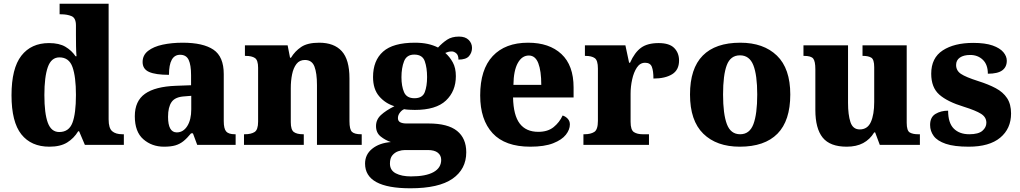

<svg xmlns="http://www.w3.org/2000/svg" viewBox="-20 -780 5492 1034"><path d="M246 10Q148 10 95 -56.5Q42 -123 42 -267Q42 -412 95 -480Q148 -548 244 -548Q299 -548 332.5 -528Q366 -508 387 -477H392Q390 -500 389.5 -531Q389 -562 389 -591V-643Q389 -683 365.5 -693Q342 -703 309 -703H301V-760H565V-137Q565 -90 584 -73.5Q603 -57 639 -57H647V0H437L406 -73H401Q378 -35 341.5 -12.5Q305 10 246 10ZM299 -69Q351 -69 370 -118.5Q389 -168 389 -269Q389 -366 370.5 -418.5Q352 -471 300 -471Q256 -471 237.5 -418.5Q219 -366 219 -268Q219 -169 237.5 -119Q256 -69 299 -69Z M863 10Q798 10 752 -30Q706 -70 706 -154Q706 -236 761 -275Q816 -314 928 -318L1009 -321V-375Q1009 -430 996 -457.5Q983 -485 950 -485Q890 -485 890 -377Q818 -377 783 -392.5Q748 -408 748 -446Q748 -483 777.5 -506Q807 -529 856 -539.5Q905 -550 964 -550Q1074 -550 1129.5 -512.5Q1185 -475 1185 -381V-128Q1185 -87 1198 -72Q1211 -57 1245 -57H1249V0H1042L1019 -62H1009Q987 -35 967.5 -19.5Q948 -4 924 3Q900 10 863 10ZM932 -67Q967 -67 988.5 -101Q1010 -135 1010 -191V-264L973 -261Q923 -258 904 -230.5Q885 -203 885 -151Q885 -67 932 -67Z M1294 0V-57H1298Q1332 -57 1351 -69Q1370 -81 1370 -125V-415Q1370 -456 1353 -467.5Q1336 -479 1303 -479H1299V-536H1529L1542 -469H1547Q1568 -504 1602 -527Q1636 -550 1699 -550Q1779 -550 1820.5 -504.5Q1862 -459 1862 -358V-128Q1862 -82 1876 -69.5Q1890 -57 1924 -57H1928V0H1687V-322Q1687 -386 1673.5 -421.5Q1660 -457 1622 -457Q1593 -457 1576.5 -435.5Q1560 -414 1553 -379.5Q1546 -345 1546 -305V-122Q1546 -81 1562.5 -69Q1579 -57 1612 -57H1616V0Z M2190 234Q1946 234 1946 101Q1946 52 1984.5 21Q2023 -10 2085 -15Q2055 -25 2030 -45Q2005 -65 2005 -101Q2005 -136 2031.5 -160.5Q2058 -185 2104 -208Q2055 -223 2022 -261.5Q1989 -300 1989 -365Q1989 -454 2043 -502Q2097 -550 2214 -550Q2253 -550 2283 -543.5Q2313 -537 2339 -524Q2362 -549 2387.5 -566Q2413 -583 2452 -583Q2486 -583 2504 -565Q2522 -547 2522 -522Q2522 -497 2506 -478Q2490 -459 2449 -459Q2449 -483 2437 -493Q2425 -503 2413 -503Q2402 -503 2393.5 -500.5Q2385 -498 2378 -495Q2402 -474 2418.5 -444Q2435 -414 2435 -370Q2435 -289 2381.5 -238.5Q2328 -188 2214 -188Q2203 -188 2184 -189Q2165 -190 2157 -192Q2145 -188 2134 -174Q2123 -160 2123 -144Q2123 -128 2135.5 -121.5Q2148 -115 2169 -115H2288Q2392 -115 2441.5 -75Q2491 -35 2491 40Q2491 131 2417 182.5Q2343 234 2190 234ZM2212 -251Q2255 -251 2267.5 -283.5Q2280 -316 2280 -365Q2280 -415 2267.5 -450.5Q2255 -486 2211 -486Q2170 -486 2156 -450Q2142 -414 2142 -364Q2142 -316 2156 -283.5Q2170 -251 2212 -251ZM2193 170Q2273 170 2314.5 147Q2356 124 2356 81Q2356 57 2338 42.5Q2320 28 2284 28H2161Q2143 28 2124.5 34.5Q2106 41 2093 56.5Q2080 72 2080 101Q2080 137 2111.5 153.5Q2143 170 2193 170Z M2836 10Q2700 10 2633 -62.5Q2566 -135 2566 -266Q2566 -406 2633.5 -478Q2701 -550 2824 -550Q2938 -550 3003.5 -489Q3069 -428 3069 -309V-255H2743Q2745 -159 2779 -114.5Q2813 -70 2879 -70Q2930 -70 2961.5 -95.5Q2993 -121 3010 -158Q3026 -153 3037.5 -140.5Q3049 -128 3049 -110Q3049 -82 3027.5 -54.5Q3006 -27 2959 -8.5Q2912 10 2836 10ZM2895 -323Q2895 -398 2879 -439.5Q2863 -481 2828 -481Q2791 -481 2768.5 -440.5Q2746 -400 2745 -323Z M3122 0V-57H3127Q3161 -57 3180.5 -69.5Q3200 -82 3200 -129V-411Q3200 -455 3183 -467Q3166 -479 3133 -479H3130V-536H3348L3368 -442H3373Q3398 -498 3432.5 -523Q3467 -548 3527 -548Q3585 -548 3611 -521.5Q3637 -495 3637 -454Q3637 -403 3599.5 -380Q3562 -357 3499 -357Q3499 -398 3490.5 -420Q3482 -442 3454 -442Q3427 -442 3410 -416.5Q3393 -391 3384.5 -352.5Q3376 -314 3376 -276V-124Q3376 -80 3394 -68.5Q3412 -57 3441 -57H3475V0Z M3964 10Q3839 10 3767.5 -60Q3696 -130 3696 -271Q3696 -411 3764.5 -480.5Q3833 -550 3967 -550Q4092 -550 4164 -480.5Q4236 -411 4236 -271Q4236 -130 4167 -60Q4098 10 3964 10ZM3966 -57Q4017 -57 4037.5 -111.5Q4058 -166 4058 -271Q4058 -376 4037 -429Q4016 -482 3965 -482Q3914 -482 3894 -429Q3874 -376 3874 -271Q3874 -166 3894.5 -111.5Q3915 -57 3966 -57Z M4540 10Q4450 10 4410.5 -39Q4371 -88 4371 -188V-407Q4371 -450 4359.5 -464.5Q4348 -479 4311 -479H4307V-536H4547V-226Q4547 -162 4560 -122.5Q4573 -83 4610 -83Q4652 -83 4670 -123Q4688 -163 4688 -231V-418Q4688 -460 4672 -469.5Q4656 -479 4629 -479H4625V-536H4863V-119Q4863 -76 4879.5 -66.5Q4896 -57 4924 -57H4934V0H4718L4693 -67H4688Q4665 -29 4628.5 -9.5Q4592 10 4540 10Z M5197 10Q5119 10 5073.5 -5.5Q5028 -21 5008.5 -47.5Q4989 -74 4989 -107Q4989 -149 5018 -166.5Q5047 -184 5086 -184Q5086 -118 5116.5 -87.5Q5147 -57 5200 -57Q5249 -57 5270.5 -75.5Q5292 -94 5292 -119Q5292 -149 5263.5 -167Q5235 -185 5171 -205Q5082 -232 5038.5 -270.5Q4995 -309 4995 -383Q4995 -468 5057 -508.5Q5119 -549 5221 -549Q5286 -549 5325.5 -535Q5365 -521 5383.5 -499Q5402 -477 5402 -453Q5402 -419 5377.5 -401Q5353 -383 5300 -383Q5300 -432 5273 -458Q5246 -484 5205 -484Q5170 -484 5149.5 -470Q5129 -456 5129 -430Q5129 -400 5154.5 -382.5Q5180 -365 5249 -343Q5303 -326 5342.5 -305Q5382 -284 5403.5 -251.5Q5425 -219 5425 -169Q5425 -87 5366.5 -38.5Q5308 10 5197 10Z"/></svg>

Font: Noto Serif ExtraBold
Style: Regular
Weight: 800
Designer: Monotype Design Team
Foundry: Monotype Imaging Inc.
Version: Version 2.014